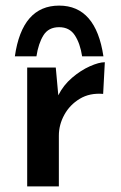

<svg xmlns="http://www.w3.org/2000/svg" viewBox="-20 -665 431 685"><path d="M179 -424 188 -325Q206 -361 237 -387.5Q268 -414 300.5 -428.5Q333 -443 354 -443L348 -330Q300 -334 264.5 -312.5Q229 -291 209.5 -255.5Q190 -220 190 -181V0H77V-424ZM191 -645Q322 -645 349 -464H273Q266 -510 247 -539Q228 -568 191 -568Q153 -568 135 -539Q117 -510 110 -464H33Q59 -645 191 -645Z"/></svg>

Font: Reem Kufi Medium
Style: Regular
Weight: 500
Designer: Khaled Hosny
Version: Version 1.001